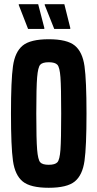

<svg xmlns="http://www.w3.org/2000/svg" viewBox="-20 -882 462 910"><path d="M32 -344Q32 -501 41.5 -568.5Q51 -636 87.5 -666Q124 -696 211 -696Q298 -696 334.5 -666Q371 -636 380.5 -568.5Q390 -501 390 -344Q390 -187 380.5 -119.5Q371 -52 334.5 -22Q298 8 211 8Q124 8 87.5 -22Q51 -52 41.5 -119.5Q32 -187 32 -344ZM270 -344Q270 -469 266.5 -516Q263 -563 252 -575Q241 -587 211 -587Q181 -587 170.5 -575Q160 -563 156 -515.5Q152 -468 152 -344Q152 -220 156 -172.5Q160 -125 170.5 -113Q181 -101 211 -101Q241 -101 252 -113Q263 -125 266.5 -172Q270 -219 270 -344ZM190 -745H113L69 -858V-862H161L190 -750ZM313 -745H237L192 -858V-862H285L313 -750Z"/></svg>

Font: Saira ExtraCondensed
Style: Bold
Weight: 700
Width: 2
Designer: Hector Gatti with collaboration of the Omnibus-Type team
Foundry: Omnibus-Type
Version: Version 0.072; ttfautohint (v1.8)